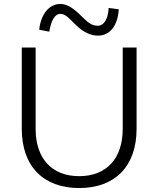

<svg xmlns="http://www.w3.org/2000/svg" viewBox="-20 -940 800 970"><path d="M670 -289V-700H600V-289C600 -139 518 -50 380 -50C242 -50 160 -139 160 -289V-700H90V-289C90 -101 198 10 380 10C562 10 670 -101 670 -289ZM580 -893 529 -900C526 -842 504 -810 475 -810C448 -810 430 -820 396 -854C356 -894 323 -920 285 -920C226 -920 186 -865 178 -790L229 -780C237 -831 255 -870 285 -870C310 -870 329 -848 360 -817C400 -777 438 -760 475 -760C535 -760 575 -810 580 -893Z"/></svg>

Font: Gully Light
Style: Regular
Weight: 300
Designer: jaikishan Patel
Foundry: MagicType
Version: Version 1.000;Glyphs 3.2 (3242)